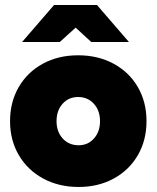

<svg xmlns="http://www.w3.org/2000/svg" viewBox="-20 -732 623 764"><path d="M20 -250Q20 -326 54.5 -385.5Q89 -445 150.5 -478.5Q212 -512 291 -512Q370 -512 432 -478.5Q494 -445 528.5 -385.5Q563 -326 563 -250Q563 -174 528.5 -114.5Q494 -55 432.5 -21.5Q371 12 293 12Q214 12 152 -21.5Q90 -55 55 -114.5Q20 -174 20 -250ZM293 -154Q330 -154 354 -181Q378 -208 378 -250Q378 -292 353.5 -319Q329 -346 291 -346Q253 -346 229 -319Q205 -292 205 -250Q205 -208 229.5 -181Q254 -154 293 -154ZM281 -622 218 -565H68L195 -712H366L493 -565H343Z"/></svg>

Font: Oak Sans Black
Style: Regular
Weight: 900
Designer: Erik Kennedy, Walven
Foundry: Erik Kennedy, Walven
Version: Version 1.000